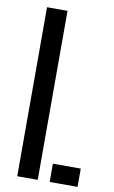

<svg xmlns="http://www.w3.org/2000/svg" viewBox="-90 -848 531 895"><g transform="rotate(10 175.5 -400.0)"><path d="M58 0V-800H155V0ZM211.5 0V-86.5H343.5V0Z"/></g></svg>

Font: Big Shoulders Stencil Text Thin SemiBold
Style: Regular
Weight: 600
Version: Version 2.001